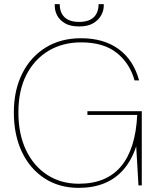

<svg xmlns="http://www.w3.org/2000/svg" viewBox="-20 -897 765 929"><path d="M361 12Q266 12 195 -34.5Q124 -81 85.5 -163Q47 -245 47 -353Q47 -460 87.5 -541Q128 -622 201 -667Q274 -712 372 -712Q482 -712 554 -659.5Q626 -607 653 -508H631Q608 -591 544.5 -641.5Q481 -692 372 -692Q284 -692 215.5 -651.5Q147 -611 108 -535.5Q69 -460 69 -353Q69 -248 106 -170.5Q143 -93 209 -50.5Q275 -8 361 -8Q495 -8 565.5 -92Q636 -176 644 -341H403V-359H666V0H650L639 -189Q617 -122 578 -77Q539 -32 484.5 -10Q430 12 361 12ZM363 -769Q320 -769 294 -784.5Q268 -800 256.5 -822.5Q245 -845 245 -867V-877H269Q269 -836 292.5 -813.5Q316 -791 363 -791Q410 -791 433.5 -813.5Q457 -836 457 -877H482V-868Q482 -846 469.5 -823Q457 -800 431 -784.5Q405 -769 363 -769Z"/></svg>

Font: DM Sans 10pt Thin
Style: Regular
Weight: 250
Version: Version 4.004;gftools[0.9.30]